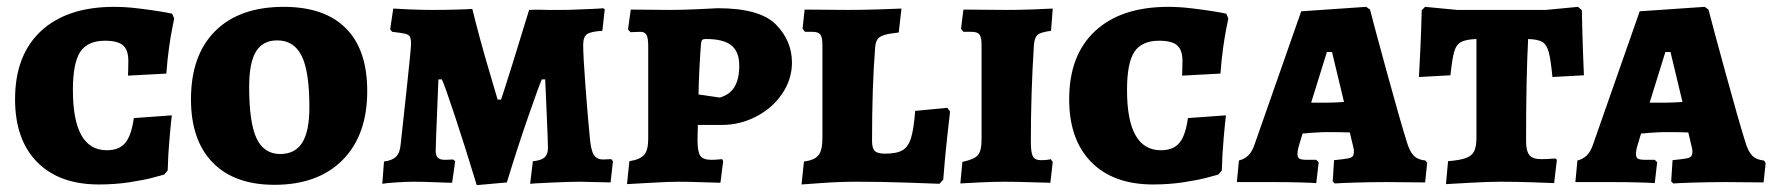

<svg xmlns="http://www.w3.org/2000/svg" viewBox="-20 -531 5183 561"><path d="M24 -241Q24 -370 100 -440.5Q176 -511 314 -511Q346 -511 383.5 -506.5Q421 -502 448 -497.5Q475 -493 483 -491L489 -477Q488 -471 483.5 -449.5Q479 -428 474 -392.5Q469 -357 466 -316L354 -310Q354 -313 354.5 -325Q355 -337 355 -353Q355 -385 339.5 -398.5Q324 -412 287 -412Q236 -412 214.5 -379.5Q193 -347 193 -268Q193 -92 292 -92Q328 -92 346 -113.5Q364 -135 371 -186L482 -194Q480 -179 475.5 -128.5Q471 -78 470 -33L460 -21Q453 -19 427 -12Q401 -5 358.5 1.5Q316 8 269 8Q153 8 88.5 -57.5Q24 -123 24 -241Z M538 -241Q538 -370 609 -440.5Q680 -511 809 -511Q928 -511 990.5 -448.5Q1053 -386 1053 -265Q1053 -136 981 -63.5Q909 9 782 9Q665 9 601.5 -56Q538 -121 538 -241ZM884 -218Q884 -322 861.5 -367.5Q839 -413 790 -413Q748 -413 728 -380.5Q708 -348 708 -277Q708 -173 729.5 -127Q751 -81 799 -81Q842 -81 863 -114Q884 -147 884 -218Z M1271 -299H1261Q1260 -269 1257 -199.5Q1254 -130 1253 -90Q1253 -76 1259.5 -70Q1266 -64 1280 -64L1304 -65L1310 -60L1301 3Q1287 3 1252.5 1.5Q1218 0 1189 0Q1167 0 1137 2Q1107 4 1097 6L1102 -59Q1126 -62 1137.5 -73.5Q1149 -85 1151 -112Q1156 -157 1168.5 -273.5Q1181 -390 1181 -403Q1181 -418 1177.5 -424Q1174 -430 1163.5 -432.5Q1153 -435 1126 -438L1120 -445L1129 -506Q1142 -505 1177 -503.5Q1212 -502 1244 -502Q1280 -502 1314 -503Q1348 -504 1360 -505Q1380 -424 1403.5 -343.5Q1427 -263 1434 -240H1444Q1452 -263 1477 -343Q1502 -423 1526 -502Q1545 -503 1559.5 -502.5Q1574 -502 1584 -502H1613Q1646 -502 1662 -503Q1690 -504 1712.5 -505Q1735 -506 1742 -507L1747 -504L1740 -441Q1706 -439 1695 -431Q1684 -423 1684 -400Q1684 -368 1690.5 -281Q1697 -194 1703 -133Q1706 -94 1714.5 -79.5Q1723 -65 1742 -65L1766 -66L1771 -60L1764 2L1675 0Q1645 0 1590 2.5Q1535 5 1529 6L1537 -60Q1561 -62 1571 -71Q1581 -80 1581 -98Q1581 -119 1577.5 -195.5Q1574 -272 1573 -299H1563Q1555 -281 1523.5 -190.5Q1492 -100 1461 2L1373 10Q1339 -102 1309 -192.5Q1279 -283 1271 -299Z M1819 -60Q1851 -65 1862.5 -79Q1874 -93 1874 -125V-396Q1874 -420 1869 -429Q1864 -438 1851 -438L1822 -437L1815 -445L1823 -503L1936 -502Q1973 -502 2016.5 -504Q2060 -506 2077 -507Q2200 -507 2247 -459.5Q2294 -412 2294 -348Q2294 -300 2266 -258Q2238 -216 2190.5 -191Q2143 -166 2090 -166H2019L2018 -123Q2018 -88 2026 -76Q2034 -64 2059 -64Q2069 -64 2078 -65Q2087 -66 2090 -66L2093 -60L2085 3Q2070 3 2032 1.5Q1994 0 1961 0Q1936 0 1883 3Q1830 6 1812 7ZM2140 -339Q2140 -380 2117 -398.5Q2094 -417 2043 -417Q2034 -417 2031.5 -414Q2029 -411 2028 -401Q2022 -319 2021 -255L2083 -246Q2112 -254 2126 -277Q2140 -300 2140 -339Z M2329 -59Q2360 -63 2371.5 -77.5Q2383 -92 2383 -127V-398Q2383 -422 2377 -430Q2371 -438 2354 -438H2332L2325 -447L2331 -503L2458 -502Q2498 -502 2546.5 -503.5Q2595 -505 2614 -506L2606 -436Q2577 -433 2563 -428.5Q2549 -424 2543.5 -415.5Q2538 -407 2537 -391Q2528 -280 2528 -119Q2528 -98 2536 -90Q2544 -82 2566 -82Q2600 -82 2617 -92Q2634 -102 2642 -128Q2650 -154 2654 -207L2748 -216L2756 -205Q2754 -189 2747.5 -130Q2741 -71 2736 -6L2725 6Q2703 5 2628.5 2.5Q2554 0 2485 0Q2434 0 2385 3.5Q2336 7 2322 8Z M2792 -58Q2826 -65 2837 -77.5Q2848 -90 2848 -122V-398Q2848 -422 2842 -430Q2836 -438 2819 -438H2795L2788 -447L2795 -503L2922 -502Q2958 -502 2999 -503.5Q3040 -505 3056 -506L3051 -441Q3021 -437 3012 -429.5Q3003 -422 3001 -400Q2992 -260 2992 -117Q2992 -85 2998 -74Q3004 -63 3021 -63Q3032 -63 3040 -64Q3048 -65 3050 -66L3056 -58L3049 3Q3033 3 2992 1.5Q2951 0 2915 0Q2884 0 2841.5 2Q2799 4 2786 5Z M3104 -241Q3104 -370 3180 -440.5Q3256 -511 3394 -511Q3426 -511 3463.5 -506.5Q3501 -502 3528 -497.5Q3555 -493 3563 -491L3569 -477Q3568 -471 3563.5 -449.5Q3559 -428 3554 -392.5Q3549 -357 3546 -316L3434 -310Q3434 -313 3434.5 -325Q3435 -337 3435 -353Q3435 -385 3419.5 -398.5Q3404 -412 3367 -412Q3316 -412 3294.5 -379.5Q3273 -347 3273 -268Q3273 -92 3372 -92Q3408 -92 3426 -113.5Q3444 -135 3451 -186L3562 -194Q3560 -179 3555.5 -128.5Q3551 -78 3550 -33L3540 -21Q3533 -19 3507 -12Q3481 -5 3438.5 1.5Q3396 8 3349 8Q3233 8 3168.5 -57.5Q3104 -123 3104 -241Z M3874 -1 3878 -63Q3907 -66 3918 -68Q3929 -70 3932.5 -74.5Q3936 -79 3936 -89Q3936 -93 3935 -97.5Q3934 -102 3933 -106L3924 -144Q3902 -145 3856 -145Q3842 -145 3812 -143Q3794 -141 3786 -141L3774 -101Q3771 -88 3771 -82Q3771 -71 3776.5 -67.5Q3782 -64 3800 -64H3826L3833 -57L3826 4Q3814 3 3778 2Q3742 1 3700 1H3594L3600 -62Q3616 -66 3627 -76.5Q3638 -87 3645 -107L3782 -498L3972 -511L3983 -503Q3995 -456 4033.5 -315.5Q4072 -175 4091 -115Q4099 -88 4111 -76Q4123 -64 4145 -62L4150 -55L4144 2L4032 1Q3985 1 3939 2.5Q3893 4 3880 5ZM3858 -231Q3875 -231 3907 -233L3872 -379H3857L3811 -231Z M4211 -60Q4247 -63 4264 -69.5Q4281 -76 4287.5 -89.5Q4294 -103 4294 -130V-417Q4264 -416 4249.5 -408.5Q4235 -401 4229 -380Q4223 -359 4218 -311L4126 -306Q4127 -324 4130 -385.5Q4133 -447 4134 -501L4144 -511L4238 -502H4497L4591 -511L4602 -501Q4603 -446 4605 -387Q4607 -328 4608 -311L4516 -306Q4511 -358 4505 -379.5Q4499 -401 4486.5 -408.5Q4474 -416 4445 -417Q4439 -303 4439 -119Q4439 -90 4448.5 -78Q4458 -66 4483 -66Q4498 -66 4509.5 -67Q4521 -68 4525 -68L4529 -64L4521 4Q4502 3 4454 1.5Q4406 0 4362 0Q4330 0 4276 3Q4222 6 4205 7Z M4863 -1 4867 -63Q4896 -66 4907 -68Q4918 -70 4921.5 -74.5Q4925 -79 4925 -89Q4925 -93 4924 -97.5Q4923 -102 4922 -106L4913 -144Q4891 -145 4845 -145Q4831 -145 4801 -143Q4783 -141 4775 -141L4763 -101Q4760 -88 4760 -82Q4760 -71 4765.5 -67.5Q4771 -64 4789 -64H4815L4822 -57L4815 4Q4803 3 4767 2Q4731 1 4689 1H4583L4589 -62Q4605 -66 4616 -76.5Q4627 -87 4634 -107L4771 -498L4961 -511L4972 -503Q4984 -456 5022.5 -315.5Q5061 -175 5080 -115Q5088 -88 5100 -76Q5112 -64 5134 -62L5139 -55L5133 2L5021 1Q4974 1 4928 2.5Q4882 4 4869 5ZM4847 -231Q4864 -231 4896 -233L4861 -379H4846L4800 -231Z"/></svg>

Font: Alegreya SC ExtraBold
Style: Regular
Weight: 800
Designer: Juan Pablo del Peral
Foundry: Huerta Tipografica
Version: Version 2.007; ttfautohint (v1.6)